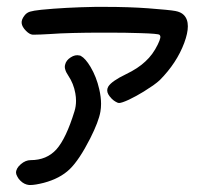

<svg xmlns="http://www.w3.org/2000/svg" viewBox="-20 -530 590 550"><path d="M299.8 -247.6Q287.1 -260.3 287.1 -271Q287.1 -276.4 290 -281.7Q299.3 -297.4 340.8 -317.4Q375.5 -334 396.5 -354Q418 -373.5 432.1 -402.8Q438 -415 439 -420.9Q440.4 -426.8 437 -430.2Q433.6 -433.6 382.3 -435.1Q341.3 -436.5 293.5 -436.5Q281.2 -436.5 269 -436.5Q228 -436.5 189 -435.5Q150.4 -434.6 125 -432.6Q92.8 -430.7 79.6 -430.7Q75.2 -430.7 73.2 -430.7Q64.5 -431.6 54.7 -441.4Q43 -453.1 42 -463.9Q41 -474.1 50.8 -486.3Q56.6 -493.7 65.9 -496.6Q75.2 -499.5 98.1 -502Q167.5 -508.8 252.4 -510.3Q266.6 -510.3 280.3 -510.3Q348.6 -510.3 403.8 -506.3Q466.8 -501.5 482.4 -498.5Q498 -495.6 506.3 -487.3Q518.1 -475.6 518.1 -454.6Q518.1 -435.1 507.8 -407.2Q486.3 -349.6 438 -300.8Q430.7 -293.9 418.5 -285.2Q405.8 -276.4 391.6 -267.6Q370.1 -254.4 349.6 -244.6Q328.6 -234.9 320.8 -234.9Q317.4 -234.9 311 -238.8Q305.7 -241.7 301.3 -246.1Q300.8 -246.1 300.3 -246.6Q300.3 -247.1 299.8 -247.6ZM38.6 -12.2Q33.2 -17.1 29.8 -23.9Q25.9 -30.8 25.9 -35.2Q25.9 -47.9 39.6 -59.6Q53.2 -71.3 67.9 -71.3Q113.8 -71.3 141.6 -102.1Q169.4 -133.3 193.4 -211.4Q197.8 -225.6 197.8 -241.2Q197.8 -251.5 195.8 -262.7Q190.9 -290.5 175.8 -313Q168.9 -323.2 167 -330.6Q164.6 -337.9 166.5 -344.7Q169.4 -357.4 182.6 -365.7Q195.3 -374 207.5 -371.1Q209 -371.1 210 -370.6Q210.9 -370.1 211.9 -369.6Q224.6 -362.8 239.3 -338.4Q256.3 -309.6 264.2 -274.9Q269.5 -252 269.5 -232.4Q269.5 -220.7 267.6 -210Q262.7 -181.6 238.3 -133.3Q207 -71.8 179.7 -45.4Q151.9 -18.6 105.5 -6.3Q80.6 0 66.9 0Q64.9 0 63.5 0Q49.3 -1.5 38.6 -12.2Z"/></svg>

Font: Casuwalt
Style: Regular
Weight: 400
Designer: Walter E Stewart
Version: 0.1